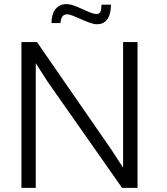

<svg xmlns="http://www.w3.org/2000/svg" viewBox="-20 -916 814 936"><path d="M453.6 -797.9C499 -797.9 521 -835 521 -893.1H475.1C473.6 -859.9 468.8 -847.7 450.7 -847.7C440.9 -847.7 427.2 -851.6 409.2 -859.4C391.6 -867.7 373 -875.5 353.5 -883.8C334 -892.1 317.4 -896 303.7 -896C258.3 -896 231 -860.8 231 -803.7H274.9C276.4 -832 287.1 -846.2 307.1 -846.2C333 -848.1 417 -795.4 453.6 -797.9ZM154.3 0V-607.9L211.9 -518.1L575.2 0H650.4V-710.9H580.1V-98.6L522.5 -187L160.2 -710.9H84.5V0Z"/></svg>

Font: Ride Light
Style: Regular
Weight: 300
Version: Version 3.000